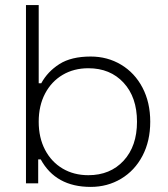

<svg xmlns="http://www.w3.org/2000/svg" viewBox="-20 -720 660 754"><path d="M132 -700V-393H142Q167 -439 213.5 -468.5Q260 -498 336 -498Q402 -498 455.5 -466Q509 -434 539.5 -376Q570 -318 570 -242Q570 -166 539.5 -108Q509 -50 455.5 -18Q402 14 336 14Q199 14 140 -94H130V0H82V-700ZM327 -452Q270 -452 226 -426Q182 -400 157 -352.5Q132 -305 132 -242Q132 -179 157 -131.5Q182 -84 226 -58Q270 -32 327 -32Q413 -32 465.5 -89Q518 -146 518 -242Q518 -338 465.5 -395Q413 -452 327 -452Z"/></svg>

Font: Space Grotesk Variable
Style: Regular
Weight: 400
Designer: Florian Karsten (Space Grotesk), Colophon Foundry (Space Mono)
Foundry: Florian Karsten
Version: Version 1.106